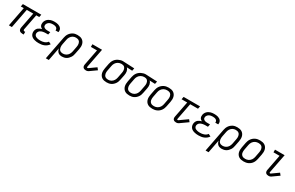

<svg xmlns="http://www.w3.org/2000/svg" viewBox="227 -2170 6147 4007"><g transform="rotate(30 3300.0 -166.5)"><path d="M425 12H396Q375 12 355.5 6.5Q336 1 322.5 -13Q309 -27 306 -47.5Q303 -68 307 -90L380 -466H224L134 0H62L152 -466H80L93 -530H537L524 -466H452L379 -90Q378 -82 378.5 -74.5Q379 -67 383.5 -62Q388 -57 395 -54.5Q402 -52 409 -52H425Z M785 12Q757 12 729.5 9Q702 6 676 -2Q650 -10 627.5 -24Q605 -38 590.5 -59.5Q576 -81 571 -108Q566 -135 572 -164Q576 -185 587.5 -205.5Q599 -226 617.5 -240.5Q636 -255 657.5 -264.5Q679 -274 701 -279Q685 -287 670.5 -299.5Q656 -312 648.5 -328Q641 -344 639.5 -363.5Q638 -383 642 -403Q646 -425 657 -446Q668 -467 684 -483.5Q700 -500 721 -512Q742 -524 763.5 -530.5Q785 -537 807 -539.5Q829 -542 851 -542Q874 -542 897 -539.5Q920 -537 941.5 -530.5Q963 -524 981 -512.5Q999 -501 1012 -484Q1025 -467 1029.5 -445Q1034 -423 1029 -399L1028 -394H957L958 -397Q962 -417 953 -434.5Q944 -452 927.5 -461.5Q911 -471 891.5 -474.5Q872 -478 851 -478Q830 -478 808 -474.5Q786 -471 766 -460.5Q746 -450 731 -431Q716 -412 712 -391Q709 -377 711.5 -363.5Q714 -350 722 -340Q730 -330 741.5 -323.5Q753 -317 766.5 -313.5Q780 -310 794 -309Q808 -308 822 -308H881L868 -244H809Q793 -244 776.5 -242.5Q760 -241 743 -237.5Q726 -234 710 -228Q694 -222 679.5 -211.5Q665 -201 655 -185.5Q645 -170 642 -154Q638 -136 642.5 -119Q647 -102 658 -90Q669 -78 684 -71Q699 -64 716 -59.5Q733 -55 750.5 -53.5Q768 -52 786 -52Q809 -52 832 -55Q855 -58 878 -66Q901 -74 922 -88.5Q943 -103 957 -123L1015 -94Q998 -66 970 -44Q942 -22 911 -9.5Q880 3 848 7.5Q816 12 785 12Z M1073 210 1181 -347Q1186 -373 1195 -398Q1204 -423 1219.5 -446.5Q1235 -470 1256.5 -489Q1278 -508 1302.5 -520.5Q1327 -533 1353.5 -537.5Q1380 -542 1406 -542Q1437 -542 1466.5 -536Q1496 -530 1519.5 -514.5Q1543 -499 1559 -475.5Q1575 -452 1582 -423.5Q1589 -395 1588 -364.5Q1587 -334 1581 -303L1557 -183Q1553 -158 1544.5 -133.5Q1536 -109 1521.5 -86.5Q1507 -64 1487.5 -44.5Q1468 -25 1444.5 -12Q1421 1 1395 6.5Q1369 12 1345 12Q1318 12 1293 5Q1268 -2 1250 -18.5Q1232 -35 1221 -57.5Q1210 -80 1206 -106L1145 210ZM1330 -52Q1348 -52 1366.5 -56Q1385 -60 1403 -69.5Q1421 -79 1436 -93Q1451 -107 1461 -124Q1471 -141 1477.5 -159Q1484 -177 1488 -195L1511 -315Q1515 -335 1516 -355Q1517 -375 1513.5 -394Q1510 -413 1501.5 -429.5Q1493 -446 1478.5 -457Q1464 -468 1445 -473Q1426 -478 1406 -478Q1388 -478 1369 -474Q1350 -470 1332.5 -460.5Q1315 -451 1301 -436.5Q1287 -422 1276.5 -405.5Q1266 -389 1260 -371Q1254 -353 1251 -335L1229 -224Q1225 -203 1223.5 -182.5Q1222 -162 1225 -142.5Q1228 -123 1235.5 -105.5Q1243 -88 1257 -75.5Q1271 -63 1290 -57.5Q1309 -52 1330 -52Z M1924 12Q1904 12 1886 6.5Q1868 1 1856 -12.5Q1844 -26 1841 -45Q1838 -64 1842 -84L1916 -466H1769V-530H2001L1912 -72Q1910 -64 1913 -56.5Q1916 -49 1924 -49Q1928 -49 1933 -50Q1938 -51 1941 -53L2101 -167L2141 -117L1980 -3Q1968 5 1953 8.5Q1938 12 1924 12Z M2420 12Q2389 12 2360 6Q2331 0 2307.5 -15.5Q2284 -31 2268 -54.5Q2252 -78 2245 -106.5Q2238 -135 2239 -165.5Q2240 -196 2246 -227L2269 -347Q2274 -372 2284 -397.5Q2294 -423 2310 -446Q2326 -469 2348 -487Q2370 -505 2395 -517Q2420 -529 2446 -536Q2472 -543 2498 -543Q2502 -543 2507 -542.5Q2512 -542 2517 -542L2777 -530L2764 -466L2631 -472Q2647 -458 2657 -438.5Q2667 -419 2671.5 -396.5Q2676 -374 2674.5 -350.5Q2673 -327 2669 -303L2645 -183Q2640 -157 2631.5 -132Q2623 -107 2607 -83.5Q2591 -60 2570 -41Q2549 -22 2524 -9.5Q2499 3 2472.5 7.5Q2446 12 2420 12ZM2421 -52Q2439 -52 2457.5 -56Q2476 -60 2493.5 -69.5Q2511 -79 2525.5 -93.5Q2540 -108 2550 -124.5Q2560 -141 2566 -159Q2572 -177 2576 -195L2599 -315Q2603 -333 2604.5 -351.5Q2606 -370 2604 -387.5Q2602 -405 2596 -421Q2590 -437 2579.5 -449.5Q2569 -462 2553 -469Q2537 -476 2519 -477L2505 -478H2493Q2475 -478 2457 -472.5Q2439 -467 2421.5 -458Q2404 -449 2390 -435Q2376 -421 2365.5 -404.5Q2355 -388 2348.5 -370.5Q2342 -353 2339 -335L2316 -215Q2312 -195 2311 -175Q2310 -155 2313.5 -136Q2317 -117 2325.5 -100.5Q2334 -84 2348.5 -73Q2363 -62 2382 -57Q2401 -52 2421 -52Z M2970 12Q2939 12 2910 6Q2881 0 2857.5 -15.5Q2834 -31 2818 -54.5Q2802 -78 2795 -106.5Q2788 -135 2789 -165.5Q2790 -196 2796 -227L2819 -347Q2824 -372 2834 -397.5Q2844 -423 2860 -446Q2876 -469 2898 -487Q2920 -505 2945 -517Q2970 -529 2996 -536Q3022 -543 3048 -543Q3052 -543 3057 -542.5Q3062 -542 3067 -542L3327 -530L3314 -466L3181 -472Q3197 -458 3207 -438.5Q3217 -419 3221.5 -396.5Q3226 -374 3224.5 -350.5Q3223 -327 3219 -303L3195 -183Q3190 -157 3181.5 -132Q3173 -107 3157 -83.5Q3141 -60 3120 -41Q3099 -22 3074 -9.5Q3049 3 3022.5 7.5Q2996 12 2970 12ZM2971 -52Q2989 -52 3007.5 -56Q3026 -60 3043.5 -69.5Q3061 -79 3075.5 -93.5Q3090 -108 3100 -124.5Q3110 -141 3116 -159Q3122 -177 3126 -195L3149 -315Q3153 -333 3154.5 -351.5Q3156 -370 3154 -387.5Q3152 -405 3146 -421Q3140 -437 3129.5 -449.5Q3119 -462 3103 -469Q3087 -476 3069 -477L3055 -478H3043Q3025 -478 3007 -472.5Q2989 -467 2971.5 -458Q2954 -449 2940 -435Q2926 -421 2915.5 -404.5Q2905 -388 2898.5 -370.5Q2892 -353 2889 -335L2866 -215Q2862 -195 2861 -175Q2860 -155 2863.5 -136Q2867 -117 2875.5 -100.5Q2884 -84 2898.5 -73Q2913 -62 2932 -57Q2951 -52 2971 -52Z M3522 12Q3491 12 3461.5 6Q3432 0 3408 -15.5Q3384 -31 3368 -54.5Q3352 -78 3345 -106.5Q3338 -135 3339 -165.5Q3340 -196 3346 -227L3369 -347Q3374 -373 3384 -399Q3394 -425 3410.5 -448.5Q3427 -472 3450 -491Q3473 -510 3498.5 -521.5Q3524 -533 3551 -537.5Q3578 -542 3604 -542Q3635 -542 3665 -536Q3695 -530 3719 -514.5Q3743 -499 3759 -475.5Q3775 -452 3782 -423.5Q3789 -395 3788 -364.5Q3787 -334 3781 -303L3757 -183Q3752 -157 3742 -131Q3732 -105 3716 -81.5Q3700 -58 3677 -39Q3654 -20 3628 -8.5Q3602 3 3575 7.5Q3548 12 3522 12ZM3523 -52Q3542 -52 3561 -55.5Q3580 -59 3598.5 -68Q3617 -77 3632.5 -91Q3648 -105 3659.5 -122Q3671 -139 3677.5 -158Q3684 -177 3688 -195L3711 -315Q3715 -336 3716 -356Q3717 -376 3713.5 -395Q3710 -414 3701 -430.5Q3692 -447 3677 -458Q3662 -469 3643 -473.5Q3624 -478 3604 -478Q3585 -478 3565.5 -474.5Q3546 -471 3528 -462Q3510 -453 3494 -439Q3478 -425 3467 -408Q3456 -391 3449 -372Q3442 -353 3439 -335L3416 -215Q3412 -194 3411 -174Q3410 -154 3413 -135Q3416 -116 3425.5 -99.5Q3435 -83 3450 -72Q3465 -61 3484 -56.5Q3503 -52 3523 -52Z M4097 12Q4077 12 4059 6.5Q4041 1 4029 -12.5Q4017 -26 4014.5 -45Q4012 -64 4016 -84L4090 -466H3954L3967 -530H4363L4350 -466H4162L4086 -72Q4084 -64 4086.5 -56.5Q4089 -49 4097 -49Q4101 -49 4106 -50Q4111 -51 4114 -53L4299 -184L4338 -134L4153 -3Q4141 5 4126 8.5Q4111 12 4097 12Z M4635 12Q4607 12 4579.5 9Q4552 6 4526 -2Q4500 -10 4477.5 -24Q4455 -38 4440.5 -59.5Q4426 -81 4421 -108Q4416 -135 4422 -164Q4426 -185 4437.5 -205.5Q4449 -226 4467.5 -240.5Q4486 -255 4507.5 -264.5Q4529 -274 4551 -279Q4535 -287 4520.5 -299.5Q4506 -312 4498.5 -328Q4491 -344 4489.5 -363.5Q4488 -383 4492 -403Q4496 -425 4507 -446Q4518 -467 4534 -483.5Q4550 -500 4571 -512Q4592 -524 4613.5 -530.5Q4635 -537 4657 -539.5Q4679 -542 4701 -542Q4724 -542 4747 -539.5Q4770 -537 4791.5 -530.5Q4813 -524 4831 -512.5Q4849 -501 4862 -484Q4875 -467 4879.5 -445Q4884 -423 4879 -399L4878 -394H4807L4808 -397Q4812 -417 4803 -434.5Q4794 -452 4777.5 -461.5Q4761 -471 4741.5 -474.5Q4722 -478 4701 -478Q4680 -478 4658 -474.5Q4636 -471 4616 -460.5Q4596 -450 4581 -431Q4566 -412 4562 -391Q4559 -377 4561.5 -363.5Q4564 -350 4572 -340Q4580 -330 4591.5 -323.5Q4603 -317 4616.5 -313.5Q4630 -310 4644 -309Q4658 -308 4672 -308H4731L4718 -244H4659Q4643 -244 4626.5 -242.5Q4610 -241 4593 -237.5Q4576 -234 4560 -228Q4544 -222 4529.5 -211.5Q4515 -201 4505 -185.5Q4495 -170 4492 -154Q4488 -136 4492.5 -119Q4497 -102 4508 -90Q4519 -78 4534 -71Q4549 -64 4566 -59.5Q4583 -55 4600.5 -53.5Q4618 -52 4636 -52Q4659 -52 4682 -55Q4705 -58 4728 -66Q4751 -74 4772 -88.5Q4793 -103 4807 -123L4865 -94Q4848 -66 4820 -44Q4792 -22 4761 -9.5Q4730 3 4698 7.5Q4666 12 4635 12Z M4923 210 5031 -347Q5036 -373 5045 -398Q5054 -423 5069.5 -446.5Q5085 -470 5106.5 -489Q5128 -508 5152.5 -520.5Q5177 -533 5203.5 -537.5Q5230 -542 5256 -542Q5287 -542 5316.5 -536Q5346 -530 5369.5 -514.5Q5393 -499 5409 -475.5Q5425 -452 5432 -423.5Q5439 -395 5438 -364.5Q5437 -334 5431 -303L5407 -183Q5403 -158 5394.5 -133.5Q5386 -109 5371.5 -86.5Q5357 -64 5337.5 -44.5Q5318 -25 5294.5 -12Q5271 1 5245 6.5Q5219 12 5195 12Q5168 12 5143 5Q5118 -2 5100 -18.5Q5082 -35 5071 -57.5Q5060 -80 5056 -106L4995 210ZM5180 -52Q5198 -52 5216.5 -56Q5235 -60 5253 -69.5Q5271 -79 5286 -93Q5301 -107 5311 -124Q5321 -141 5327.5 -159Q5334 -177 5338 -195L5361 -315Q5365 -335 5366 -355Q5367 -375 5363.5 -394Q5360 -413 5351.5 -429.5Q5343 -446 5328.5 -457Q5314 -468 5295 -473Q5276 -478 5256 -478Q5238 -478 5219 -474Q5200 -470 5182.5 -460.5Q5165 -451 5151 -436.5Q5137 -422 5126.5 -405.5Q5116 -389 5110 -371Q5104 -353 5101 -335L5079 -224Q5075 -203 5073.5 -182.5Q5072 -162 5075 -142.5Q5078 -123 5085.5 -105.5Q5093 -88 5107 -75.5Q5121 -63 5140 -57.5Q5159 -52 5180 -52Z M5722 12Q5691 12 5661.5 6Q5632 0 5608 -15.5Q5584 -31 5568 -54.5Q5552 -78 5545 -106.5Q5538 -135 5539 -165.5Q5540 -196 5546 -227L5569 -347Q5574 -373 5584 -399Q5594 -425 5610.5 -448.5Q5627 -472 5650 -491Q5673 -510 5698.5 -521.5Q5724 -533 5751 -537.5Q5778 -542 5804 -542Q5835 -542 5865 -536Q5895 -530 5919 -514.5Q5943 -499 5959 -475.5Q5975 -452 5982 -423.5Q5989 -395 5988 -364.5Q5987 -334 5981 -303L5957 -183Q5952 -157 5942 -131Q5932 -105 5916 -81.5Q5900 -58 5877 -39Q5854 -20 5828 -8.5Q5802 3 5775 7.5Q5748 12 5722 12ZM5723 -52Q5742 -52 5761 -55.5Q5780 -59 5798.5 -68Q5817 -77 5832.5 -91Q5848 -105 5859.5 -122Q5871 -139 5877.5 -158Q5884 -177 5888 -195L5911 -315Q5915 -336 5916 -356Q5917 -376 5913.5 -395Q5910 -414 5901 -430.5Q5892 -447 5877 -458Q5862 -469 5843 -473.5Q5824 -478 5804 -478Q5785 -478 5765.5 -474.5Q5746 -471 5728 -462Q5710 -453 5694 -439Q5678 -425 5667 -408Q5656 -391 5649 -372Q5642 -353 5639 -335L5616 -215Q5612 -194 5611 -174Q5610 -154 5613 -135Q5616 -116 5625.5 -99.5Q5635 -83 5650 -72Q5665 -61 5684 -56.5Q5703 -52 5723 -52Z M6324 12Q6304 12 6286 6.5Q6268 1 6256 -12.5Q6244 -26 6241 -45Q6238 -64 6242 -84L6316 -466H6169V-530H6401L6312 -72Q6310 -64 6313 -56.5Q6316 -49 6324 -49Q6328 -49 6333 -50Q6338 -51 6341 -53L6501 -167L6541 -117L6380 -3Q6368 5 6353 8.5Q6338 12 6324 12Z"/></g></svg>

Font: Lode Term
Style: Italic
Weight: 400
Italic angle: -11°
Monospace: yes
Designer: Belleve Invis
Foundry: Belleve Invis
Version: Version 29.2.0